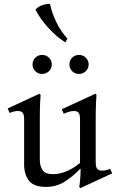

<svg xmlns="http://www.w3.org/2000/svg" viewBox="-20 -938 607 979"><path d="M542 -77 552 -54 390 21 384 15Q386 6 388.5 -20.5Q391 -47 391 -77H389Q350 -37 308.5 -11Q267 15 215 15Q152 15 127.5 -17Q103 -49 103 -100V-330Q103 -356 94.5 -364Q86 -372 72 -372Q52 -372 29 -362L19 -385L181 -460L187 -454Q186 -446 184.5 -411.5Q183 -377 183 -331V-125Q183 -90 197.5 -70Q212 -50 250 -50Q282 -50 316.5 -63.5Q351 -77 388 -107V-330Q388 -356 380 -364Q372 -372 357 -372Q344 -372 330 -367.5Q316 -363 305 -358L295 -381L466 -460L472 -454Q471 -446 469.5 -411.5Q468 -377 468 -331V-112Q468 -84 476.5 -76Q485 -68 499 -68Q521 -68 542 -77ZM195 -561Q174 -561 160 -575Q146 -589 146 -610Q146 -630 160 -644Q174 -658 195 -658Q215 -658 229.5 -644Q244 -630 244 -610Q244 -589 229.5 -575Q215 -561 195 -561ZM383 -561Q362 -561 348 -575Q334 -589 334 -610Q334 -630 348 -644Q362 -658 383 -658Q403 -658 417.5 -644Q432 -630 432 -610Q432 -589 417.5 -575Q403 -561 383 -561ZM235 -918Q244 -874 266.5 -826.5Q289 -779 324 -741L313 -722Q267 -751 225 -797.5Q183 -844 161 -889Q174 -904 195.5 -911.5Q217 -919 235 -918Z"/></svg>

Font: Bona Nova
Style: Regular
Weight: 400
Designer: Mateusz Machalski
Foundry: Capitalics
Version: Version 4.001; ttfautohint (v1.8.3)